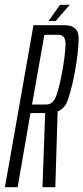

<svg xmlns="http://www.w3.org/2000/svg" viewBox="-50 -780 347 800"><path d="M-29.5 0H23.5L77 -309H153.5Q215 -309 233.5 -365.5Q252 -422 263.5 -489Q275.5 -557 277.8 -616Q280 -675 219 -675H89.5ZM127 0H180.5L190.5 -328L138.5 -317.5ZM83.5 -344.5 135 -635H194Q224.5 -635 223 -592.8Q221.5 -550.5 210.5 -489Q200 -428.5 186.5 -386.5Q173 -344.5 143 -344.5ZM152.5 -692.5H182L240.5 -760H200Z"/></svg>

Font: Anybody ExtraCondensed Light
Style: Italic
Weight: 300
Width: 2
Italic angle: -10°
Version: Version 1.113;gftools[0.9.25]